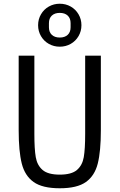

<svg xmlns="http://www.w3.org/2000/svg" viewBox="-20 -996 640 1028"><path d="M164 -698V-279Q164 -198 171.5 -154.5Q179 -111 208 -86Q237 -61 300 -61Q363 -61 392 -86Q421 -111 428.5 -154.5Q436 -198 436 -279V-698H520V-299Q520 -186 503.5 -120.5Q487 -55 440 -21.5Q393 12 300 12Q207 12 160 -21.5Q113 -55 96.5 -120.5Q80 -186 80 -299V-698ZM184 -861Q184 -893 199.5 -919.5Q215 -946 241.5 -961Q268 -976 300 -976Q332 -976 358.5 -961Q385 -946 400.5 -919.5Q416 -893 416 -861Q416 -829 400.5 -802.5Q385 -776 358.5 -761Q332 -746 300 -746Q268 -746 241.5 -761Q215 -776 199.5 -802.5Q184 -829 184 -861ZM358 -850V-872Q358 -898 342.5 -912.5Q327 -927 300 -927Q273 -927 257.5 -912.5Q242 -898 242 -872V-850Q242 -824 257.5 -809.5Q273 -795 300 -795Q327 -795 342.5 -809.5Q358 -824 358 -850Z"/></svg>

Font: iA Writer Quattro V
Style: Regular
Weight: 400
Designer: Mike Abbink, Paul van der Laan, Pieter van Rosmalen, Oliver Reichenstein
Foundry: Information Architects Inc.
Version: Version 2.000